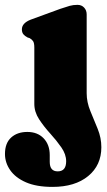

<svg xmlns="http://www.w3.org/2000/svg" viewBox="-64 -516 432 772"><path d="M284.5 -141Q284.5 -105.5 299.2 -69.8Q314 -34 328.8 2.2Q343.5 38.5 343.5 76Q343.5 148.5 290.5 192Q237.5 235.5 147 235.5Q82.5 235.5 40.2 217Q-2 198.5 -23 168.2Q-44 138 -44 103Q-44 59.5 -19.2 37Q5.5 14.5 46 14.5Q87 14.5 111.5 40.2Q136 66 136 107.5V135Q136 173 168 173Q202 173 202 132.5Q202 104.5 182.8 76.8Q163.5 49 138 21Q112.5 -7 93.2 -36.5Q74 -66 74 -98V-324.5Q74 -343.5 68.8 -350.8Q63.5 -358 55.5 -362.5L46.5 -365.5Q36 -371 30 -378.2Q24 -385.5 24 -398Q24 -423 59.5 -437L178.5 -480.5Q202 -488.5 216.2 -492.5Q230.5 -496.5 247.5 -496.5Q264 -496.5 274.2 -485.5Q284.5 -474.5 284.5 -458Z"/></svg>

Font: Fraunces 9pt S050 Black
Style: Regular
Weight: 900
Version: Version 1.000; ttfautohint (v1.8.3)